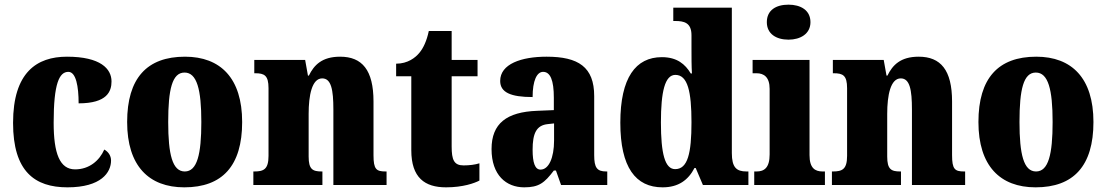

<svg xmlns="http://www.w3.org/2000/svg" viewBox="-20 -793 4743 823"><path d="M269 10C414 10 456 -54 456 -105C456 -125 445 -142 427 -152C406 -104 362 -67 302 -67C236 -67 210 -135 210 -267C210 -435 234 -485 273 -485C306 -485 317 -422 317 -350C440 -350 458 -402 458 -444C458 -498 411 -550 267 -550C138 -550 36 -483 36 -266C36 -58 129 10 269 10Z M770 10C933 10 1018 -82 1018 -270C1018 -458 925 -550 773 -550C610 -550 525 -458 525 -270C525 -82 618 10 770 10ZM772 -58C719 -58 701 -131 701 -270C701 -410 718 -482 771 -482C824 -482 843 -410 843 -270C843 -131 825 -58 772 -58Z M1066 0H1362V-58H1359C1320 -58 1303 -67 1303 -122V-305C1303 -384 1317 -457 1361 -457C1400 -457 1409 -408 1409 -323V0H1637V-58H1633C1593 -58 1581 -67 1581 -128V-358C1581 -493 1532 -550 1438 -550C1360 -550 1326 -514 1304 -469H1300L1288 -536H1070V-479H1074C1113 -479 1131 -470 1131 -415V-125C1131 -67 1110 -58 1070 -58H1066Z M1892 10C1965 10 2014 -8 2035 -19V-93C2016 -87 1992 -84 1967 -84C1926 -84 1916 -108 1916 -165V-466H2027V-536H1916V-660H1818C1809 -617 1794 -586 1778 -567C1761 -546 1728 -520 1678 -520V-466H1743V-149C1743 -31 1801 10 1892 10Z M2227 10C2290 10 2314 -9 2354 -62H2363L2385 0H2583V-58H2579C2539 -58 2527 -74 2527 -128V-381C2527 -506 2459 -550 2323 -550C2215 -550 2124 -519 2124 -446C2124 -397 2169 -377 2263 -377C2263 -447 2281 -485 2308 -485C2339 -485 2354 -449 2354 -374V-321L2282 -318C2152 -313 2087 -264 2087 -154C2087 -42 2150 10 2227 10ZM2297 -66C2273 -66 2263 -96 2263 -151C2263 -221 2279 -256 2328 -261L2355 -264V-191C2355 -116 2332 -66 2297 -66Z M2820 10C2888 10 2930 -21 2957 -73H2962L2993 0H3188V-58H3180C3137 -58 3117 -75 3117 -137V-760H2866V-703H2874C2912 -703 2944 -696 2944 -642V-590C2944 -551 2944 -508 2946 -478H2941C2917 -518 2882 -548 2817 -548C2705 -548 2639 -460 2639 -267C2639 -75 2705 10 2820 10ZM2874 -68C2830 -68 2813 -135 2813 -268C2813 -400 2830 -472 2875 -472C2928 -472 2944 -400 2944 -269C2944 -136 2928 -68 2874 -68Z M3360 -623C3411 -623 3454 -648 3454 -698C3454 -750 3411 -773 3360 -773C3307 -773 3267 -750 3267 -698C3267 -648 3307 -623 3360 -623ZM3213 0H3516V-58H3506C3473 -58 3450 -73 3450 -128V-536H3206V-479H3223C3254 -479 3279 -463 3279 -412V-131C3279 -74 3256 -58 3223 -58H3213Z M3546 0H3842V-58H3839C3800 -58 3783 -67 3783 -122V-305C3783 -384 3797 -457 3841 -457C3880 -457 3889 -408 3889 -323V0H4117V-58H4113C4073 -58 4061 -67 4061 -128V-358C4061 -493 4012 -550 3918 -550C3840 -550 3806 -514 3784 -469H3780L3768 -536H3550V-479H3554C3593 -479 3611 -470 3611 -415V-125C3611 -67 3590 -58 3550 -58H3546Z M4419 10C4582 10 4667 -82 4667 -270C4667 -458 4574 -550 4422 -550C4259 -550 4174 -458 4174 -270C4174 -82 4267 10 4419 10ZM4421 -58C4368 -58 4350 -131 4350 -270C4350 -410 4367 -482 4420 -482C4473 -482 4492 -410 4492 -270C4492 -131 4474 -58 4421 -58Z"/></svg>

Font: Noto Serif Devanagari Condensed Black
Style: Regular
Weight: 900
Width: 3
Designer: Universal Thirst, Indian Type Foundry and the Monotype Design Team
Foundry: Monotype Imaging Inc.
Version: Version 2.004